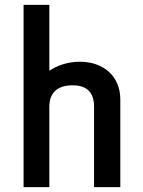

<svg xmlns="http://www.w3.org/2000/svg" viewBox="-20 -770 589 790"><path d="M77 0H183V-331C183 -387 215 -419 279 -419C340 -419 367 -387 367 -331V0H475V-361C475 -458 404 -516 309 -516C256 -516 213 -499 183 -479V-750H77Z"/></svg>

Font: Finlandica Medium
Style: Regular
Weight: 500
Designer: Niklas Ekholm, Juho Hiilivirta, Jaakko Suomalainen
Foundry: Helsinki Type Studio
Version: Version 2.000;Glyphs 3.2 (3202)